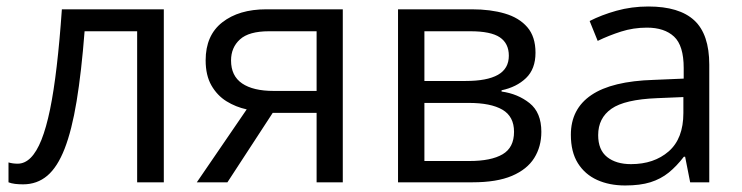

<svg xmlns="http://www.w3.org/2000/svg" viewBox="-20 -564 2296 594"><path d="M486.8 0H404.3V-467.3H241.7Q231.9 -340.8 217 -250.7Q202.1 -160.6 179.9 -103.8Q157.7 -46.9 126.2 -20.3Q94.7 6.3 51.3 6.3Q38.1 6.3 26.4 4.9Q14.6 3.4 6.3 0V-61.5Q12.7 -59.6 19.8 -58.6Q26.9 -57.6 34.7 -57.6Q56.6 -57.6 75 -75.9Q93.3 -94.2 108.2 -131.3Q123 -168.5 134.8 -225.3Q146.5 -282.2 155.5 -359.6Q164.6 -437 171.4 -535.2H486.8Z M683.6 0H588.9L743.2 -225.6Q709.5 -232.9 680.7 -250.7Q651.9 -268.6 634 -299.8Q616.2 -331.1 616.2 -377.4Q616.2 -454.6 667.7 -494.9Q719.2 -535.2 803.7 -535.2H1040.5V0H959.5V-214.8H823.7ZM694.8 -377Q694.8 -329.1 729 -305.9Q763.2 -282.7 826.7 -282.7H959.5V-467.3H812.5Q750 -467.3 722.4 -442.1Q694.8 -417 694.8 -377Z M1636.7 -400.9Q1636.7 -350.6 1607.4 -322.5Q1578.1 -294.4 1531.7 -284.7V-280.8Q1582 -273.9 1618.4 -244.9Q1654.8 -215.8 1654.8 -156.2Q1654.8 -110.4 1632.8 -75.2Q1610.8 -40 1564 -20Q1517.1 0 1441.9 0H1211.4V-535.2H1439.9Q1497.6 -535.2 1541.7 -522.2Q1585.9 -509.3 1611.3 -480Q1636.7 -450.7 1636.7 -400.9ZM1570.3 -156.2Q1570.3 -203.6 1534.4 -224.6Q1498.5 -245.6 1430.2 -245.6H1293V-65.9H1432.1Q1499.5 -65.9 1534.9 -86.7Q1570.3 -107.4 1570.3 -156.2ZM1554.2 -391.6Q1554.2 -429.7 1526.4 -448.5Q1498.5 -467.3 1435.1 -467.3H1293V-313.5H1420.9Q1486.8 -313.5 1520.5 -332.5Q1554.2 -351.6 1554.2 -391.6Z M1985.8 -543.9Q2081.5 -543.9 2127.9 -501Q2174.3 -458 2174.3 -363.8V0H2115.2L2099.6 -79.1H2095.7Q2073.2 -49.8 2048.8 -30Q2024.4 -10.3 1992.4 -0.2Q1960.4 9.8 1914.1 9.8Q1865.2 9.8 1827.4 -7.3Q1789.6 -24.4 1767.8 -59.1Q1746.1 -93.8 1746.1 -147Q1746.1 -227.1 1809.6 -270Q1873 -313 2002.9 -316.9L2095.2 -320.8V-353.5Q2095.2 -422.9 2065.4 -450.7Q2035.6 -478.5 1981.4 -478.5Q1939.5 -478.5 1901.4 -466.3Q1863.3 -454.1 1829.1 -437.5L1804.2 -499Q1840.3 -517.6 1887.2 -530.8Q1934.1 -543.9 1985.8 -543.9ZM2094.2 -263.7 2012.7 -260.3Q1912.6 -256.3 1871.6 -227.5Q1830.6 -198.7 1830.6 -146Q1830.6 -100.1 1858.4 -78.1Q1886.2 -56.2 1932.1 -56.2Q2003.4 -56.2 2048.8 -95.7Q2094.2 -135.3 2094.2 -214.4Z"/></svg>

Font: Wonky
Style: Regular
Weight: 400
Designer: Monotype Design Team
Foundry: Monotype Imaging Inc.
Version: Version 3.000